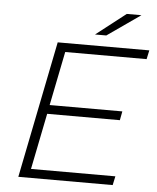

<svg xmlns="http://www.w3.org/2000/svg" viewBox="-56 -852 735 900"><g transform="rotate(5 312.0 -402.5)"><path d="M232 -602 181 -348H523L515 -306H173L120 -42H517L508 0H64L193 -644H624L615 -602ZM504 -805H573L417 -696H364Z"/></g></svg>

Font: Montserrat Ace
Style: Light Italic
Weight: 300
Italic angle: -11.3°
Designer: Julieta Ulanovsky
Foundry: Julieta Ulanovsky
Version: Version 1